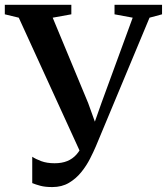

<svg xmlns="http://www.w3.org/2000/svg" viewBox="-36 -763 694 798"><path d="M181.5 14.5Q151.5 14.5 132 9.2Q112.5 4 98 -2V-111.5Q112 -102 135.5 -93.2Q159 -84.5 191 -84.5Q221 -84.5 243.2 -93.5Q265.5 -102.5 281.8 -120.8Q298 -139 309.5 -167L305.5 -113.5L42 -689.5L-16 -703.5V-743H260.5V-703.5L183 -689.5L330.5 -334.5L373 -216.5L343.5 -215.5L385.5 -334.5L515.5 -689.5L440 -703.5V-743H637.5V-703.5L585.5 -689.5L362.5 -155Q353 -132.5 338.2 -103.5Q323.5 -74.5 302 -47.8Q280.5 -21 250.8 -3.2Q221 14.5 181.5 14.5Z"/></svg>

Font: Merriweather 72pt SemiBold
Style: Regular
Weight: 600
Version: Version 2.100